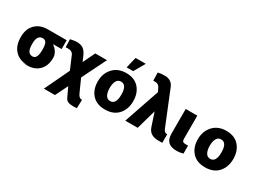

<svg xmlns="http://www.w3.org/2000/svg" viewBox="-50 -1743 3840 2872"><g transform="rotate(30 1869.5 -307.0)"><path d="M35.2 -263.7V-271.5Q35.2 -408.2 114.7 -488.3Q194.3 -568.4 330.1 -568.4H654.3V-416H507.8Q538.1 -390.6 557.1 -370.6Q576.2 -350.6 593.8 -316.4Q611.3 -282.2 611.3 -246.1V-234.4Q611.3 -101.6 534.7 -23.4Q458 54.7 325.2 54.7L306.6 53.7Q247.1 52.7 247.1 51.8Q247.1 50.8 314.5 48.8L382.8 47.9H331.1Q193.4 47.9 114.3 -36.1Q35.2 -120.1 35.2 -263.7ZM234.4 -259.8Q234.4 -178.7 257.8 -140.6Q281.2 -102.5 331.1 -102.5Q408.2 -102.5 411.1 -247.1V-271.5Q411.1 -345.7 392.6 -380.9Q374 -416 330.6 -416Q287.1 -416 263.7 -387.2Q240.2 -358.4 235.4 -296.9Z M688.5 -606.4Q764.6 -623 796.9 -623Q871.1 -623 913.1 -592.3Q955.1 -561.5 982.4 -499L1023.4 -404.3L1123 -611.3H1325.2L1119.1 -194.3L1216.8 23.4Q1231.4 54.7 1248.5 71.8Q1265.6 88.9 1293.9 88.9Q1295.9 89.8 1298.8 88.9L1293.9 236.3Q1244.1 239.3 1239.3 239.3Q1175.8 239.3 1143.1 225.6Q1110.4 211.9 1092.8 174.8L1017.6 14.6L912.1 229.5H720.7L923.8 -197.3L829.1 -418Q808.6 -471.7 723.6 -471.7Q708 -471.7 693.4 -468.8Z M1442.4 -43Q1364.3 -129.9 1364.3 -269Q1364.3 -408.2 1448.7 -499Q1533.2 -589.8 1675.3 -589.8Q1817.4 -589.8 1895 -502Q1972.7 -414.1 1972.7 -274.9Q1972.7 -135.7 1892.1 -45.9Q1811.5 43.9 1666 43.9Q1520.5 43.9 1442.4 -43ZM1670.9 -104.5Q1769.5 -104.5 1769.5 -272Q1769.5 -439.5 1669.9 -439.5Q1617.2 -439.5 1592.3 -393.6Q1567.4 -347.7 1567.4 -272.9Q1567.4 -198.2 1592.8 -151.4Q1618.2 -104.5 1670.9 -104.5ZM1633.8 -665 1678.7 -854.5H1855.5L1746.1 -665Z M2014.6 35.2 2224.6 -578.1 2194.3 -639.6Q2170.9 -692.4 2110.4 -692.4H2078.1L2074.2 -831.1Q2125 -843.8 2190.4 -843.8Q2309.6 -843.8 2350.6 -742.2L2591.8 -148.4Q2613.3 -102.5 2647.5 -102.5H2660.2L2659.2 45.9H2588.9Q2442.4 45.9 2402.3 -72.3L2325.2 -304.7L2228.5 35.2Z M2710 -143.6V-568.4H2910.2V-172.9Q2910.2 -136.7 2923.8 -123.5Q2937.5 -110.4 2972.2 -110.4Q3006.8 -110.4 3014.6 -111.3V26.4Q2957 43 2906.2 43Q2805.7 43 2757.8 -2Q2710 -46.9 2710 -143.6Z M3170.9 -43Q3092.8 -129.9 3092.8 -269Q3092.8 -408.2 3177.2 -499Q3261.7 -589.8 3403.8 -589.8Q3545.9 -589.8 3623.5 -502Q3701.2 -414.1 3701.2 -274.9Q3701.2 -135.7 3620.6 -45.9Q3540 43.9 3394.5 43.9Q3249 43.9 3170.9 -43ZM3399.4 -104.5Q3498 -104.5 3498 -272Q3498 -439.5 3398.4 -439.5Q3345.7 -439.5 3320.8 -393.6Q3295.9 -347.7 3295.9 -272.9Q3295.9 -198.2 3321.3 -151.4Q3346.7 -104.5 3399.4 -104.5Z"/></g></svg>

Font: GenEi M Gothic v2 Black
Style: Regular
Weight: 900
Version: Version 2.0